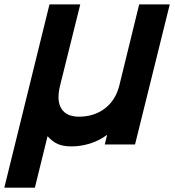

<svg xmlns="http://www.w3.org/2000/svg" viewBox="-52 -650 801 880"><path d="M726.1 -629.9 566.9 12.2H428.2L439 -32.2Q404.3 -5.9 361.3 7.6Q318.4 21 275.9 21Q238.3 21 213.4 10.3Q188.5 -0.5 166 -25.9L107.9 210H-32.2L174.8 -629.9H315.9L223.1 -256.8Q206.5 -188.5 229.5 -151.9Q252.4 -115.2 310.1 -115.2Q378.9 -115.2 428.5 -152.8Q478 -190.4 495.1 -258.8L585.9 -629.9Z"/></svg>

Font: Sinkin Sans 600 SemiBold Italic
Style: Regular
Weight: 600
Italic angle: -112°
Designer: Keith Bates
Foundry: K-Type
Version: Sinkin Sans (version 1.0)  by Keith Bates   •   © 2014   www